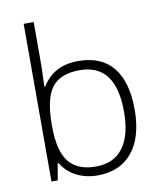

<svg xmlns="http://www.w3.org/2000/svg" viewBox="-81 -774 717 849"><g transform="rotate(-10 277.5 -349.5)"><path d="M452.5 -248.7Q452.5 -463.1 290.7 -463.1Q203.2 -463.1 165.3 -413Q127.9 -362.5 127.9 -247.7V-240.1Q127.9 -128.4 167.3 -79.6Q206.8 -30.8 288.2 -30.8Q369.6 -30.8 411 -87Q452.5 -143.1 452.5 -248.7ZM291.7 -504Q394.8 -504 447.7 -439.1Q500.5 -374.1 500.5 -249.7Q500.5 -125.4 444.9 -57.6Q389.3 9.1 289.7 9.1Q236.6 9.1 194.4 -12.6Q152.2 -34.4 127.9 -74.8H123.9L111.2 0H82.9V-707.8H127.9V-529.8Q127.9 -486.3 125.9 -456.5L124.9 -417.6H127.9Q156.2 -462.1 195.9 -483.1Q235.6 -504 291.7 -504Z"/></g></svg>

Font: Khula Light
Style: Regular
Weight: 300
Designer: Erin McLaughlin, Steve Matteson
Version: Version 1.002;PS 1.0;hotconv 1.0.72;makeotf.lib2.5.5900; ttf